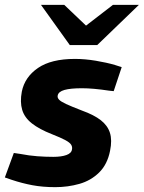

<svg xmlns="http://www.w3.org/2000/svg" viewBox="-25 -764 593 792"><path d="M203 8Q151 8 108.5 0Q66 -8 24 -22L-5 -32L32 -133L59 -129Q95 -122 129 -119.5Q163 -117 195 -117Q228 -117 249 -124.5Q270 -132 272 -148Q274 -158 268.5 -167Q263 -176 244.5 -186Q226 -196 188 -211Q137 -231 106.5 -255Q76 -279 66.5 -311Q57 -343 65 -386Q77 -446 131.5 -483.5Q186 -521 284 -521Q325 -521 370 -513.5Q415 -506 449 -496L477 -487L444 -388L425 -390Q392 -395 364 -397.5Q336 -400 313 -400Q266 -400 241 -393Q216 -386 213 -370Q211 -361 218.5 -353Q226 -345 247.5 -335Q269 -325 313 -308Q363 -290 391 -268Q419 -246 428.5 -216Q438 -186 429 -142Q418 -86 384 -52.5Q350 -19 302.5 -5.5Q255 8 203 8ZM263 -578 310 -643 441 -744H548L376 -578ZM263 -578 144 -744H240L348 -641L376 -578Z"/></svg>

Font: REM SemiBold
Style: Italic
Weight: 600
Italic angle: -11°
Designer: Octavio Pardo
Foundry: Ashler Design
Version: Version 1.005;gftools[0.9.28]